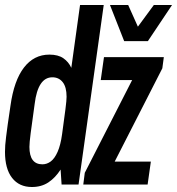

<svg xmlns="http://www.w3.org/2000/svg" viewBox="-33 -740 710 770"><path d="M95 10Q44 10 15.5 -26.5Q-13 -63 -13 -131Q-13 -144 -12 -158Q-11 -172 -8.5 -191.5Q-6 -211 -2 -241Q2 -271 9 -316Q23 -417 63 -469Q103 -521 165 -521Q200 -521 221 -506.5Q242 -492 253 -468L288 -720H383L282 0H214L210 -60Q189 -27 161 -8.5Q133 10 95 10ZM137 -81Q155 -81 170.5 -92.5Q186 -104 198 -131Q210 -158 216 -202Q225 -267 229.5 -302.5Q234 -338 234 -352Q234 -391 218.5 -410.5Q203 -430 177 -430Q119 -430 106 -323Q95 -245 90 -206Q85 -167 85 -151Q85 -81 137 -81ZM301 0 307 -47 497 -419H371L384 -511H624L618 -466L427 -92H572L559 0ZM465 -575 408 -720H481L520 -633L584 -720H657L560 -575Z"/></svg>

Font: Chivo Mono Medium SemiBold
Style: Italic
Weight: 600
Italic angle: -8.05°
Monospace: yes
Version: Version 1.008